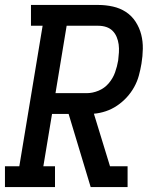

<svg xmlns="http://www.w3.org/2000/svg" viewBox="-29 -755 649 775"><path d="M-9 0V-84H49L143 -651H96V-735H368Q398 -735 427 -728.5Q456 -722 479.5 -706.5Q503 -691 518.5 -667Q534 -643 541 -615.5Q548 -588 547.5 -558Q547 -528 542 -498Q538 -474 531.5 -450Q525 -426 512.5 -403.5Q500 -381 482.5 -362Q465 -343 443.5 -328.5Q422 -314 398 -306Q374 -298 350 -296L415 -84H486V0H337L248 -295H181L146 -84H193V0ZM321 -379Q345 -379 369 -389Q393 -399 410 -419Q427 -439 435.5 -463Q444 -487 448 -511Q450 -527 451 -543.5Q452 -560 450 -575.5Q448 -591 442 -605.5Q436 -620 425.5 -630.5Q415 -641 400 -646Q385 -651 368 -651H240L195 -379Z"/></svg>

Font: Iosevka Slab Medium Extended
Style: Italic
Weight: 500
Width: 7
Italic angle: -9°
Monospace: yes
Designer: Belleve Invis
Foundry: Belleve Invis
Version: Version 11.1.0; ttfautohint (v1.8.3)